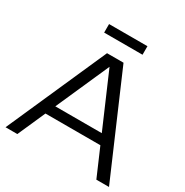

<svg xmlns="http://www.w3.org/2000/svg" viewBox="-193 -1015 1127 1170"><g transform="rotate(30 371.0 -430.0)"><path d="M509 -800V-860H239V-800ZM7 0H90L175.9 -194H562.3L646 0H735L433 -700H317ZM206 -262 371.6 -635.9 533 -262Z"/></g></svg>

Font: Resamitz
Style: Bold
Weight: 700
Designer: gluk
Foundry: gluk
Version: Version 0.047